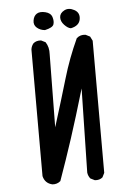

<svg xmlns="http://www.w3.org/2000/svg" viewBox="-55 -827 610 865"><g transform="rotate(-5 250.0 -394.5)"><path d="M146.5 -3.9Q113.3 -11.7 105.5 -44.9V-617.2Q107.4 -632.8 117.2 -644.5Q130.9 -656.2 152.3 -654.3L171.9 -644.5Q187.5 -621.1 185.5 -588.9L181.6 -258.8Q220.7 -383.8 247.1 -473.6Q273.4 -563.5 313.5 -650.4Q331.1 -666 354.5 -662.1L374 -652.3L383.8 -632.8V-35.2L374 -15.6Q360.4 -3.9 338.9 -5.9L319.3 -15.6Q309.6 -27.3 307.6 -43L315.4 -422.9Q277.3 -293.9 247.1 -201.2Q216.8 -108.4 183.6 -15.6Q168 -2 146.5 -3.9ZM291 -697.3Q277.3 -699.2 261.7 -715.8Q246.1 -732.4 247.1 -751Q248 -769.5 268.6 -780.3Q289.1 -791 314 -777.3Q338.9 -763.7 334 -734.4Q329.1 -705.1 291 -697.3ZM173.8 -699.2Q152.3 -701.2 137.7 -713.9Q123 -726.6 126.5 -747.1Q129.9 -767.6 144 -776.4Q158.2 -785.2 182.6 -779.3Q207 -773.4 212.9 -754.4Q218.8 -735.4 213.9 -721.2Q209 -707 173.8 -699.2Z"/></g></svg>

Font: JasonHandwriting2
Style: Regular
Weight: 400
Version: Version 1.05.10